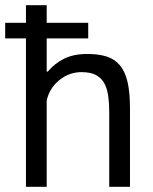

<svg xmlns="http://www.w3.org/2000/svg" viewBox="-21 -720 590 740"><path d="M-1 -632H79V-700H159V-632H319V-572H159V-444H163Q189 -475 225.5 -493.5Q262 -512 316 -512Q358 -512 389 -502.5Q420 -493 440.5 -469Q461 -445 470.5 -404.5Q480 -364 480 -302V0H400V-285Q400 -324 395.5 -353.5Q391 -383 379 -402.5Q367 -422 346.5 -432Q326 -442 293 -442Q246 -442 208 -411.5Q170 -381 159 -333V0H79V-572H-1Z"/></svg>

Font: PTSans
Style: Regular
Weight: 400
Designer: A.Korolkova, O.Umpeleva, V.Yefimov
Foundry: ParaType Ltd
Version: Version 2.003W OFL